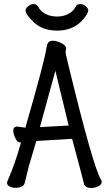

<svg xmlns="http://www.w3.org/2000/svg" viewBox="-20 -919 540 953"><path d="M432.1 14.2Q409.2 14.2 397.9 -2Q390.1 -37.1 337.9 -230L160.2 -219.2Q150.9 -186 124 -97.2L102.1 -8.8Q94.2 13.2 56.2 13.2Q42 13.2 28.6 7.1Q15.1 1 15.1 -12.2Q15.1 -17.1 19 -24.9Q53.2 -101.1 84 -210.9Q85 -210.9 85 -211.9H81.1Q68.8 -211.9 62 -222.9Q55.2 -233.9 50.5 -246.3Q45.9 -258.8 45.9 -270Q45.9 -291 64.9 -291L106 -285.2Q204.1 -626 210.9 -683.1Q213.9 -700.2 220 -708.5Q226.1 -716.8 243.2 -716.8Q259.8 -716.8 280.8 -706.8Q301.8 -696.8 306.2 -686Q308.1 -684.1 308.1 -679.2Q308.1 -673.8 306.6 -668.5Q305.2 -663.1 305.2 -659.2Q305.2 -654.8 320.8 -590.8Q441.9 -91.8 481 -27.8Q484.9 -22.9 484.9 -17.1Q484.9 -2 467 6.1Q449.2 14.2 432.1 14.2ZM178.2 -288.1 320.8 -295.9 254.9 -567.9ZM264.2 -767.1Q191.9 -767.1 149.4 -807.1Q106.9 -847.2 106.9 -867.2Q106.9 -877 119.4 -887.9Q131.8 -898.9 146 -898.9Q163.1 -898.9 169.9 -884.8Q181.2 -862.8 206.1 -849.9Q231 -836.9 263.2 -836.9Q293.9 -836.9 319.1 -849.9Q344.2 -862.8 355 -884.8Q361.8 -898.9 378.9 -898.9Q393.1 -898.9 405.5 -887.9Q418 -877 418 -868.2Q418 -849.1 382.8 -812Q336.9 -767.1 264.2 -767.1Z"/></svg>

Font: LXGW WenKai Mono GB Screen
Style: Regular
Weight: 400
Monospace: yes
Designer: LXGW / Fontworks Inc.
Foundry: LXGW / Fontworks Inc.
Version: Version 1.510;January 18,2025